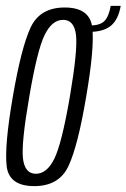

<svg xmlns="http://www.w3.org/2000/svg" viewBox="-20 -629 430 653"><path d="M96.5 4Q10 4 2.5 -65Q-5 -134 23.5 -299.5Q52 -466 83.8 -534.8Q115.5 -603.5 200 -603.5Q286.5 -603.5 294 -534.2Q301.5 -465 273 -299.5Q245 -133 213 -64.5Q181 4 96.5 4ZM102 -38Q139.5 -38 164.8 -89.2Q190 -140.5 217.5 -299.5Q244.5 -458 238.5 -509.8Q232.5 -561.5 194.5 -561.5Q157 -561.5 131.8 -510Q106.5 -458.5 79.5 -299.5Q52 -141 58.2 -89.5Q64.5 -38 102 -38ZM287 -542.5Q321 -542.5 335.8 -558.2Q350.5 -574 356.5 -609H390.5Q382.5 -562.5 357.2 -541.5Q332 -520.5 282.5 -520.5Z"/></svg>

Font: Anybody Condensed Light
Style: Italic
Weight: 300
Width: 3
Italic angle: -10°
Designer: Tyler Finck
Foundry: Etcetera Type Company
Version: Version 1.010; ttfautohint (v1.8.3) -l 8 -r 50 -G 200 -x 14 